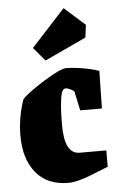

<svg xmlns="http://www.w3.org/2000/svg" viewBox="-53 -770 506 820"><g transform="rotate(-5 199.5 -359.5)"><path d="M20 -205Q20 -248 28 -290Q36 -332 47 -360Q60 -375 101 -403.5Q142 -432 182.5 -454Q223 -476 238 -476Q268 -476 308 -469.5Q348 -463 380 -452L377 -291H284L266 -375Q242 -390 231 -390Q224 -390 220 -386Q211 -379 206 -338Q201 -297 201 -235Q201 -111 266 -111H380V-41Q372 -38 308.5 -12.5Q245 13 207 13Q117 13 68.5 -46Q20 -105 20 -205ZM106 -574 251 -732 340 -653 333 -599 155 -516Z"/></g></svg>

Font: Grenze Black
Style: Regular
Weight: 900
Designer: Renata Polastri
Foundry: Omnibus-Type
Version: Version 1.002; ttfautohint (v1.8)